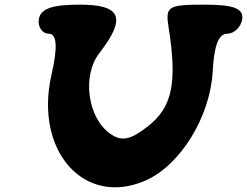

<svg xmlns="http://www.w3.org/2000/svg" viewBox="-20 -862 1063 826"><path d="M147 -779C142 -746 162 -717 190 -717C225 -717 229 -659 201 -538C128 -213 341 28 603 -84C754 -148 884 -358 895 -554C901 -666 920 -717 958 -717C987 -717 1017 -746 1022 -779C1029 -825 986 -842 861 -842C703 -842 691 -835 705 -746C743 -508 722 -402 618 -320C542 -260 504 -252 455 -286C357 -354 332 -536 407 -633C525 -785 502 -842 323 -842C202 -842 154 -824 147 -779Z"/></svg>

Font: Hussar Skorodowane
Style: Ky
Weight: 700
Foundry: Cannot Into Space Fonts
Version: Version 0.892